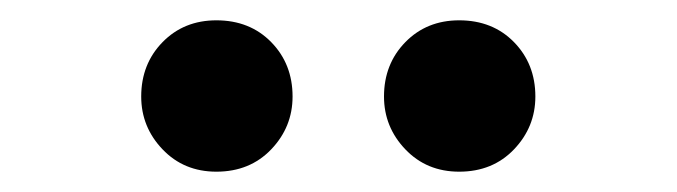

<svg xmlns="http://www.w3.org/2000/svg" viewBox="-20 -820 666 189"><path d="M193 -651Q161 -651 140 -673Q119 -695 119 -725Q119 -757 140 -778.5Q161 -800 193 -800Q226 -800 247 -778.5Q268 -757 268 -725Q268 -695 247 -673Q226 -651 193 -651ZM432 -651Q400 -651 379 -673Q358 -695 358 -725Q358 -757 379 -778.5Q400 -800 432 -800Q465 -800 486 -778.5Q507 -757 507 -725Q507 -695 486 -673Q465 -651 432 -651Z"/></svg>

Font: Noto Sans KR Thin
Style: Bold
Weight: 700
Version: Version 2.004-H2;hotconv 1.0.118;makeotfexe 2.5.65603